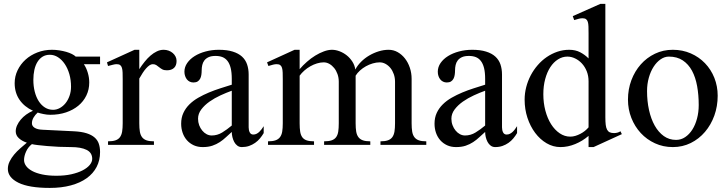

<svg xmlns="http://www.w3.org/2000/svg" viewBox="-20 -738 3709 978"><path d="M250.5 -178.7Q268.1 -178.7 284.7 -187.7Q301.3 -196.8 314 -212.6Q326.7 -228.5 334.2 -250Q341.8 -271.5 341.8 -296.4Q341.8 -330.6 333.3 -360.4Q324.7 -390.1 309.8 -412.1Q294.9 -434.1 275.4 -446.5Q255.9 -459 233.9 -459Q212.4 -459 196.8 -449.2Q181.2 -439.5 170.7 -422.4Q160.2 -405.3 155 -381.8Q149.9 -358.4 149.9 -331.1Q149.9 -298.8 157 -271Q164.1 -243.2 177.2 -222.7Q190.4 -202.1 209 -190.4Q227.5 -178.7 250.5 -178.7ZM142.6 -3.9Q123 11.2 112.8 34.2Q102.5 57.1 102.5 77.1Q102.5 92.8 112.8 107.2Q123 121.6 143.6 132.8Q164.1 144 195.1 150.6Q226.1 157.2 267.1 157.2Q309.6 157.2 343.3 149.7Q377 142.1 400.6 129.9Q424.3 117.7 437 102.3Q449.7 86.9 449.7 71.3Q449.7 39.6 421.1 25.4Q392.6 11.2 341.8 11.2Q311 11.2 279.5 9.8Q248 8.3 220.5 5.9Q192.9 3.4 172.1 1Q151.4 -1.5 142.6 -3.9ZM489.7 -449.7V-411.1H407.2Q419.9 -392.1 427.2 -367.4Q434.6 -342.8 434.6 -317.9Q434.6 -281.7 419.9 -251.5Q405.3 -221.2 378.9 -199.5Q352.5 -177.7 316.2 -165.5Q279.8 -153.3 235.8 -153.3Q219.2 -153.3 201.7 -157Q184.1 -160.6 171.9 -164.6Q159.2 -153.3 150.9 -139.2Q142.6 -125 142.6 -109.9Q142.6 -95.7 156.7 -86.9Q170.9 -78.1 197.3 -77.1L356.4 -69.3Q395 -67.4 420.7 -59.3Q446.3 -51.3 461.7 -37.8Q477.1 -24.4 483.4 -5.6Q489.7 13.2 489.7 36.6Q489.7 78.6 472.2 112.3Q454.6 146 421.6 169.7Q388.7 193.4 341.1 206.3Q293.5 219.2 233.9 219.2Q127 219.2 73.5 192.6Q20 166 20 122.6Q20 102.5 29.1 84.2Q38.1 65.9 52 49.3Q65.9 32.7 83.3 17.6Q100.6 2.4 116.7 -11.2Q91.8 -19.5 75.9 -34.2Q60.1 -48.8 60.1 -69.3Q60.1 -84 66.9 -99.1Q73.7 -114.3 85.4 -128.4Q97.2 -142.6 113.3 -154.3Q129.4 -166 147.9 -173.8Q103.5 -194.3 79.1 -230.2Q54.7 -266.1 54.7 -314.5Q54.7 -349.1 69.6 -380.1Q84.5 -411.1 110.1 -434.3Q135.7 -457.5 170.4 -470.9Q205.1 -484.4 244.6 -484.4Q264.2 -484.4 282.7 -481.4Q301.3 -478.5 317.4 -473.9Q333.5 -469.2 346.2 -462.9Q358.9 -456.5 365.7 -449.7Z M605 -333Q605 -353.5 604.5 -368.2Q604 -382.8 601.1 -392.3Q598.1 -401.9 592 -406.5Q585.9 -411.1 574.2 -411.1Q565.9 -411.1 555.7 -408.4Q545.4 -405.8 530.3 -401.9L524.9 -420.4L665.5 -484.4H689.5V-385.7Q702.1 -405.3 716.6 -423.3Q731 -441.4 746.6 -454.8Q762.2 -468.3 779.1 -476.3Q795.9 -484.4 813.5 -484.4Q827.1 -484.4 839.1 -480Q851.1 -475.6 860.1 -467.8Q869.1 -460 874.3 -449.7Q879.4 -439.5 879.4 -427.7Q879.4 -404.3 866.5 -392.1Q853.5 -379.9 830.1 -379.9Q815.4 -379.9 806.6 -384.8Q797.9 -389.6 790.8 -395.5Q783.7 -401.4 776.4 -406.2Q769 -411.1 758.3 -411.1Q750 -411.1 741.7 -405.5Q733.4 -399.9 724.6 -390.1Q715.8 -380.4 707 -366.9Q698.2 -353.5 689.5 -337.9V-109.9Q689.5 -85 692.4 -67.6Q695.3 -50.3 703.6 -39.3Q711.9 -28.3 726.3 -23.2Q740.7 -18.1 764.2 -18.1V0H530.3V-18.1Q553.7 -18.1 568.4 -23.2Q583 -28.3 591.1 -39.3Q599.1 -50.3 602.1 -67.6Q605 -85 605 -109.9Z M1160.6 -275.9Q1133.3 -266.1 1103 -252.2Q1072.8 -238.3 1047.4 -220.5Q1022 -202.6 1005.4 -180.7Q988.8 -158.7 988.8 -133.3Q988.8 -115.7 994.6 -100.1Q1000.5 -84.5 1010.3 -72.8Q1020 -61 1032.5 -54.4Q1044.9 -47.9 1058.1 -47.9Q1086.9 -47.9 1111.6 -63Q1136.2 -78.1 1160.6 -98.6ZM1246.6 -89.4Q1246.6 -74.2 1252.2 -63.5Q1257.8 -52.7 1270 -52.7Q1279.3 -52.7 1286.6 -56.4Q1293.9 -60.1 1300.3 -65.9Q1306.6 -71.8 1312.3 -79.3Q1317.9 -86.9 1323.2 -95.2V-60.1Q1314.9 -45.9 1304.2 -33Q1293.5 -20 1279.5 -10.3Q1265.6 -0.5 1248.8 5.4Q1231.9 11.2 1211.9 11.2Q1198.7 11.2 1189 3.9Q1179.2 -3.4 1173.1 -14.9Q1167 -26.4 1163.8 -39.8Q1160.6 -53.2 1160.6 -65.9Q1145.5 -52.7 1131.1 -39.1Q1116.7 -25.4 1099.6 -14.2Q1082.5 -2.9 1061.5 4.2Q1040.5 11.2 1012.7 11.2Q987.3 11.2 967 2Q946.8 -7.3 932.4 -23.4Q918 -39.6 910.4 -61.3Q902.8 -83 902.8 -107.9Q902.8 -138.7 914.1 -162.8Q925.3 -187 944.8 -206.3Q964.4 -225.6 990 -240.2Q1015.6 -254.9 1044.2 -266.8Q1072.8 -278.8 1102.8 -288.3Q1132.8 -297.9 1160.6 -306.6V-335.9Q1160.6 -369.1 1155 -391.6Q1149.4 -414.1 1138.7 -427.7Q1127.9 -441.4 1112.8 -447.3Q1097.7 -453.1 1078.1 -453.1Q1056.2 -453.1 1042.5 -446.8Q1028.8 -440.4 1021 -430.2Q1013.2 -419.9 1010.3 -406.7Q1007.3 -393.6 1007.3 -379.9Q1007.3 -367.7 1005.6 -356.4Q1003.9 -345.2 999.3 -336.7Q994.6 -328.1 986.6 -323Q978.5 -317.9 965.3 -317.9Q955.1 -317.9 946.5 -322Q938 -326.2 932.1 -333.5Q926.3 -340.8 922.9 -350.8Q919.4 -360.8 919.4 -372.6Q919.4 -396.5 933.6 -417Q947.8 -437.5 971.7 -452.4Q995.6 -467.3 1027.3 -475.8Q1059.1 -484.4 1094.7 -484.4Q1136.2 -484.4 1165.3 -475.3Q1194.3 -466.3 1212.4 -450Q1230.5 -433.6 1238.5 -410.2Q1246.6 -386.7 1246.6 -358.4Z M1420.4 -333Q1420.4 -353.5 1419.9 -368.2Q1419.4 -382.8 1416.5 -392.3Q1413.6 -401.9 1407.2 -406.5Q1400.9 -411.1 1389.2 -411.1Q1380.9 -411.1 1371.1 -408.7Q1361.3 -406.2 1347.2 -401.9L1340.3 -420.4L1480.5 -484.4H1506.3V-385.7Q1522.9 -405.3 1543.5 -423.3Q1564 -441.4 1585.9 -454.8Q1607.9 -468.3 1629.9 -476.3Q1651.9 -484.4 1670.9 -484.4Q1689.9 -484.4 1709.7 -476.8Q1729.5 -469.2 1746.1 -456.1Q1762.7 -442.9 1774.7 -424.3Q1786.6 -405.8 1790 -383.8Q1800.8 -404.8 1819.3 -423.3Q1837.9 -441.9 1860.8 -455.3Q1883.8 -468.8 1909.2 -476.6Q1934.6 -484.4 1959.5 -484.4Q1984.4 -484.4 2005.6 -472.4Q2026.9 -460.4 2042.7 -440.2Q2058.6 -419.9 2067.6 -393.1Q2076.7 -366.2 2076.7 -335.9V-109.9Q2076.7 -85 2079.6 -67.6Q2082.5 -50.3 2090.8 -39.3Q2099.1 -28.3 2113.5 -23.2Q2127.9 -18.1 2151.4 -18.1V0H1918V-18.1Q1941.4 -18.1 1955.8 -23.2Q1970.2 -28.3 1978.3 -39.3Q1986.3 -50.3 1989.3 -67.6Q1992.2 -85 1992.2 -109.9V-321.8Q1992.2 -342.3 1985.8 -360.4Q1979.5 -378.4 1968.8 -391.6Q1958 -404.8 1943.8 -412.6Q1929.7 -420.4 1914.1 -420.4Q1897 -420.4 1878.7 -415Q1860.4 -409.7 1843.8 -400.4Q1827.1 -391.1 1813.5 -378.7Q1799.8 -366.2 1791.5 -352.5V-109.9Q1791.5 -85 1794.4 -67.6Q1797.4 -50.3 1805.7 -39.3Q1814 -28.3 1828.4 -23.2Q1842.8 -18.1 1866.2 -18.1V0H1630.9V-18.1Q1654.8 -18.1 1669.4 -23.2Q1684.1 -28.3 1692.1 -39.3Q1700.2 -50.3 1702.9 -67.6Q1705.6 -85 1705.6 -109.9V-321.8Q1705.6 -342.3 1699.2 -360.4Q1692.9 -378.4 1682.1 -391.6Q1671.4 -404.8 1657.7 -412.6Q1644 -420.4 1628.9 -420.4Q1612.3 -420.4 1594.7 -415Q1577.1 -409.7 1560.8 -400.4Q1544.4 -391.1 1530.3 -378.7Q1516.1 -366.2 1506.3 -352.5V-109.9Q1506.3 -85 1509 -67.6Q1511.7 -50.3 1519.5 -39.3Q1527.3 -28.3 1541.7 -23.2Q1556.2 -18.1 1579.6 -18.1V0H1345.2V-18.1Q1368.7 -18.1 1383.3 -23.2Q1397.9 -28.3 1406.2 -39.3Q1414.6 -50.3 1417.5 -67.6Q1420.4 -85 1420.4 -109.9Z M2451.2 -275.9Q2423.8 -266.1 2393.6 -252.2Q2363.3 -238.3 2337.9 -220.5Q2312.5 -202.6 2295.9 -180.7Q2279.3 -158.7 2279.3 -133.3Q2279.3 -115.7 2285.2 -100.1Q2291 -84.5 2300.8 -72.8Q2310.5 -61 2323 -54.4Q2335.4 -47.9 2348.6 -47.9Q2377.4 -47.9 2402.1 -63Q2426.8 -78.1 2451.2 -98.6ZM2537.1 -89.4Q2537.1 -74.2 2542.7 -63.5Q2548.3 -52.7 2560.5 -52.7Q2569.8 -52.7 2577.1 -56.4Q2584.5 -60.1 2590.8 -65.9Q2597.2 -71.8 2602.8 -79.3Q2608.4 -86.9 2613.8 -95.2V-60.1Q2605.5 -45.9 2594.7 -33Q2584 -20 2570.1 -10.3Q2556.2 -0.5 2539.3 5.4Q2522.5 11.2 2502.4 11.2Q2489.3 11.2 2479.5 3.9Q2469.7 -3.4 2463.6 -14.9Q2457.5 -26.4 2454.3 -39.8Q2451.2 -53.2 2451.2 -65.9Q2436 -52.7 2421.6 -39.1Q2407.2 -25.4 2390.1 -14.2Q2373 -2.9 2352.1 4.2Q2331.1 11.2 2303.2 11.2Q2277.8 11.2 2257.6 2Q2237.3 -7.3 2222.9 -23.4Q2208.5 -39.6 2200.9 -61.3Q2193.4 -83 2193.4 -107.9Q2193.4 -138.7 2204.6 -162.8Q2215.8 -187 2235.4 -206.3Q2254.9 -225.6 2280.5 -240.2Q2306.2 -254.9 2334.7 -266.8Q2363.3 -278.8 2393.3 -288.3Q2423.3 -297.9 2451.2 -306.6V-335.9Q2451.2 -369.1 2445.6 -391.6Q2439.9 -414.1 2429.2 -427.7Q2418.5 -441.4 2403.3 -447.3Q2388.2 -453.1 2368.7 -453.1Q2346.7 -453.1 2333 -446.8Q2319.3 -440.4 2311.5 -430.2Q2303.7 -419.9 2300.8 -406.7Q2297.9 -393.6 2297.9 -379.9Q2297.9 -367.7 2296.1 -356.4Q2294.4 -345.2 2289.8 -336.7Q2285.2 -328.1 2277.1 -323Q2269 -317.9 2255.9 -317.9Q2245.6 -317.9 2237.1 -322Q2228.5 -326.2 2222.7 -333.5Q2216.8 -340.8 2213.4 -350.8Q2210 -360.8 2210 -372.6Q2210 -396.5 2224.1 -417Q2238.3 -437.5 2262.2 -452.4Q2286.1 -467.3 2317.9 -475.8Q2349.6 -484.4 2385.3 -484.4Q2426.8 -484.4 2455.8 -475.3Q2484.9 -466.3 2502.9 -450Q2521 -433.6 2529.1 -410.2Q2537.1 -386.7 2537.1 -358.4Z M2978 -323.7Q2978 -351.6 2968.8 -374.8Q2959.5 -397.9 2944.1 -414.6Q2928.7 -431.2 2909.4 -440.4Q2890.1 -449.7 2870.1 -449.7Q2844.7 -449.7 2822.3 -435.5Q2799.8 -421.4 2783.2 -396Q2766.6 -370.6 2757.1 -335.4Q2747.6 -300.3 2747.6 -257.8Q2747.6 -213.4 2758.1 -174.1Q2768.6 -134.8 2787.1 -105.5Q2805.7 -76.2 2830.8 -59.1Q2856 -42 2884.8 -42Q2897.9 -42 2910.9 -45.9Q2923.8 -49.8 2936 -56.2Q2948.2 -62.5 2959 -71Q2969.7 -79.6 2978 -89.4ZM2978 -45.9Q2947.3 -19.5 2909.9 -4.2Q2872.6 11.2 2835 11.2Q2797.4 11.2 2764.2 -8.3Q2731 -27.8 2706.1 -61Q2681.2 -94.2 2666.7 -137.9Q2652.3 -181.6 2652.3 -230.5Q2652.3 -262.7 2660.4 -294.2Q2668.5 -325.7 2683.3 -354Q2698.2 -382.3 2719 -406.2Q2739.7 -430.2 2765.1 -447.5Q2790.5 -464.8 2819.3 -474.6Q2848.1 -484.4 2879.4 -484.4Q2911.1 -484.4 2935.1 -471.9Q2959 -459.5 2978 -440.4V-568.4Q2978 -588.4 2977.5 -602.8Q2977.1 -617.2 2974.1 -626.7Q2971.2 -636.2 2964.8 -640.6Q2958.5 -645 2946.8 -645Q2938.5 -645 2928.7 -642.6Q2918.9 -640.1 2904.8 -635.7L2897.5 -655.8L3038.1 -718.3H3063.5V-141.1Q3063.5 -117.7 3065.4 -102.1Q3067.4 -86.4 3072.5 -77.1Q3077.6 -67.9 3086.2 -64Q3094.7 -60.1 3107.9 -60.1Q3114.7 -60.1 3123.5 -62Q3132.3 -64 3140.6 -69.3L3147.5 -54.7L3003.4 11.2H2978Z M3423.8 -25.4Q3449.2 -25.4 3470.2 -39.6Q3491.2 -53.7 3506.6 -77.9Q3522 -102.1 3530.5 -134.3Q3539.1 -166.5 3539.1 -203.1Q3539.1 -254.4 3531 -299.3Q3522.9 -344.2 3504.9 -377.7Q3486.8 -411.1 3457.8 -430.4Q3428.7 -449.7 3387.2 -449.7Q3365.2 -449.7 3345 -435.8Q3324.7 -421.9 3309.3 -397.9Q3293.9 -374 3284.9 -342Q3275.9 -310.1 3275.9 -273.9Q3275.9 -222.7 3285.9 -177.5Q3295.9 -132.3 3314.9 -98.4Q3334 -64.5 3361.3 -44.9Q3388.7 -25.4 3423.8 -25.4ZM3407.2 11.2Q3357.9 11.2 3316.2 -8.1Q3274.4 -27.3 3243.9 -60.3Q3213.4 -93.3 3196 -137.2Q3178.7 -181.2 3178.7 -230.5Q3178.7 -283.2 3196 -329.3Q3213.4 -375.5 3243.9 -409.9Q3274.4 -444.3 3316.2 -464.4Q3357.9 -484.4 3407.2 -484.4Q3456.5 -484.4 3498.5 -466.1Q3540.5 -447.8 3571 -416Q3601.6 -384.3 3618.7 -341.6Q3635.7 -298.8 3635.7 -250.5Q3635.7 -196.8 3618.7 -149.4Q3601.6 -102.1 3571 -66.2Q3540.5 -30.3 3498.5 -9.5Q3456.5 11.2 3407.2 11.2Z"/></svg>

Font: Khmer Busra Bunong
Style: Regular
Weight: 400
Designer: D. Kanjahn
Version: Version 7.100; 2014